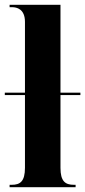

<svg xmlns="http://www.w3.org/2000/svg" viewBox="-25 -780 355 800"><path d="M15 0H290V-10H283C247 -10 227 -24 227 -81V-384H310V-394H227V-760H15V-750H26C44 -750 79 -743 79 -689V-394H-5V-384H79V-81C79 -24 59 -10 24 -10H15Z"/></svg>

Font: Noto Serif Display ExtraCondensed ExtraBold
Style: Regular
Weight: 800
Width: 2
Designer: Monotype Design Team
Foundry: Monotype Imaging Inc.
Version: Version 2.009